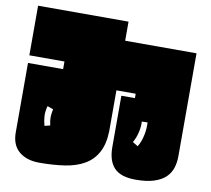

<svg xmlns="http://www.w3.org/2000/svg" viewBox="-85 -834 1091 991"><g transform="rotate(10 460.0 -338.5)"><path d="M687 60Q609 60 574.5 23.5Q540 -13 540 -85V-354H611V-377H510V-162Q508 -94 484 -50.5Q460 -7 417.5 17.5Q375 42 315.5 51Q256 60 182 60Q116 60 76 26.5Q36 -7 36 -73V-437H220V-477H36V-737H510V-637H884V-97Q884 -65 875 -36.5Q866 -8 844 13.5Q822 35 783.5 47.5Q745 60 687 60ZM640 -129 668 -112Q677 -126 683 -143Q689 -160 692.5 -177.5Q696 -195 697 -212Q698 -229 697 -242L667 -241Q669 -215 661.5 -183.5Q654 -152 640 -129ZM205 -224 174 -235Q166 -205 167.5 -181.5Q169 -158 176 -132L205 -139Q199 -165 199.5 -182.5Q200 -200 205 -224Z"/></g></svg>

Font: ChangwonDangamAsac Bold
Style: Regular
Weight: 700
Designer: Choi Chi-young, Lee Youngbeen, Kim Jungjin, Yoon Jihee, Han Dohee
Foundry: YoonDesign Inc.
Version: Version 1.010;Build 20210623